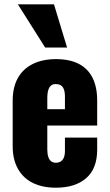

<svg xmlns="http://www.w3.org/2000/svg" viewBox="-20 -863 510 893"><path d="M240 10Q177 10 132 -12.5Q87 -35 63 -78.5Q39 -122 39 -183V-395Q39 -457 63 -500Q87 -543 132.5 -565.5Q178 -588 240 -588Q304 -588 346.5 -566Q389 -544 410.5 -501Q432 -458 432 -395V-279H200V-168Q200 -146 205 -132Q210 -118 219 -112Q228 -106 240 -106Q252 -106 261.5 -111.5Q271 -117 276.5 -129Q282 -141 282 -162V-223H432V-167Q432 -79 381 -34.5Q330 10 240 10ZM200 -355H282V-413Q282 -436 276.5 -449Q271 -462 261.5 -467Q252 -472 239 -472Q227 -472 218.5 -466Q210 -460 205 -445.5Q200 -431 200 -404ZM190 -642 63 -843H231L292 -642Z"/></svg>

Font: Oswald
Style: Bold
Weight: 700
Designer: Vernon Adams
Foundry: Vernon Adams
Version: Version 4.103;gftools[0.9.33.dev8+g029e19f]